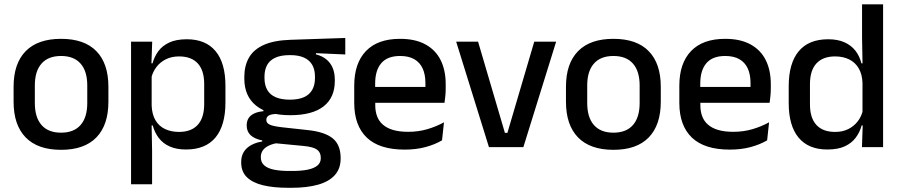

<svg xmlns="http://www.w3.org/2000/svg" viewBox="-20 -682 4176 890"><path d="M263 12.5Q155 12.5 99 -45Q43 -102.5 43 -210.5V-280Q43 -387.5 99 -444.8Q155 -502 263 -502Q371 -502 426.8 -444.8Q482.5 -387.5 482.5 -280V-210.5Q482.5 -102.5 426.8 -45Q371 12.5 263 12.5ZM263 -67Q322.5 -67 353.5 -102.5Q384.5 -138 384.5 -204.5V-286Q384.5 -352 353.5 -387.2Q322.5 -422.5 263 -422.5Q203.5 -422.5 172.5 -387.2Q141.5 -352 141.5 -286V-204.5Q141.5 -138 172.5 -102.5Q203.5 -67 263 -67Z M842 11Q798.5 11 767.2 -2.8Q736 -16.5 716.5 -41.8Q697 -67 688 -100.5H655.5L683 -193Q684.5 -152 700.5 -124.8Q716.5 -97.5 744.8 -84Q773 -70.5 810 -70.5Q866.5 -70.5 896.5 -103.2Q926.5 -136 926.5 -199.5V-293Q926.5 -355.5 896.8 -388Q867 -420.5 810 -420.5Q776 -420.5 749.5 -407.5Q723 -394.5 705.8 -372.2Q688.5 -350 681.5 -321.5L658.5 -388.5H687Q695.5 -419.5 714 -444.8Q732.5 -470 764.8 -485Q797 -500 846 -500Q933.5 -500 979.2 -445Q1025 -390 1025 -284.5V-207Q1025 -100.5 979 -44.8Q933 11 842 11ZM587.5 172V-489H685.5L681.5 -374.5L683 -345.5V-140.5L682.5 -121.5L685 17V172Z M1325.5 -148Q1222.5 -148 1167.5 -192Q1112.5 -236 1112.5 -317.5V-325.5Q1112.5 -377 1134 -414.8Q1155.5 -452.5 1202.8 -473.8Q1250 -495 1326.5 -497.5L1580.5 -506V-429.5L1444.5 -435.5V-430Q1473.5 -422.5 1492.8 -406.8Q1512 -391 1522 -367.5Q1532 -344 1532 -312V-306.5Q1532 -229.5 1479.8 -188.8Q1427.5 -148 1325.5 -148ZM1321.5 110.5H1334Q1376.5 110.5 1406 104.5Q1435.5 98.5 1451.2 85.5Q1467 72.5 1467 51V49.5Q1467 24 1449 11.2Q1431 -1.5 1386.5 -5.5L1245.5 -19L1270 -20Q1246 -16 1227.8 -7.8Q1209.5 0.5 1199.2 13.8Q1189 27 1189 46.5V47.5Q1189 70.5 1204.8 84.5Q1220.5 98.5 1250.2 104.5Q1280 110.5 1321.5 110.5ZM1315.5 188.5Q1248 188.5 1199.2 176.8Q1150.5 165 1124.2 139.2Q1098 113.5 1098 71V69Q1098 40.5 1110.8 21Q1123.5 1.5 1145.8 -10.2Q1168 -22 1195.5 -26V-31Q1159 -38.5 1141.2 -55.8Q1123.5 -73 1123.5 -100.5V-101Q1123.5 -120 1132 -133.8Q1140.5 -147.5 1157.8 -155.8Q1175 -164 1201 -166.5V-177.5L1304 -152.5L1266.5 -154Q1237 -153.5 1225.8 -146.5Q1214.5 -139.5 1214.5 -126.5V-126Q1214.5 -111 1231.2 -103.8Q1248 -96.5 1288 -92L1407 -79Q1486 -70.5 1522.5 -40.5Q1559 -10.5 1559 50.5V53Q1559 100 1531.8 130Q1504.5 160 1453.8 174.2Q1403 188.5 1332 188.5ZM1324 -220Q1362.5 -220 1388.2 -231.2Q1414 -242.5 1427 -265Q1440 -287.5 1440 -320V-327.5Q1440 -359.5 1427.2 -381.5Q1414.5 -403.5 1389.2 -415Q1364 -426.5 1325.5 -426.5H1323Q1281.5 -426.5 1255.5 -414.2Q1229.5 -402 1217.8 -379.8Q1206 -357.5 1206 -327V-320Q1206 -287.5 1219 -265Q1232 -242.5 1258.2 -231.2Q1284.5 -220 1324 -220Z M1855.5 11.5Q1738.5 11.5 1680.2 -44.2Q1622 -100 1622 -205V-285Q1622 -388.5 1676.2 -445.2Q1730.5 -502 1834.5 -502Q1905 -502 1952 -476.2Q1999 -450.5 2022.5 -403.5Q2046 -356.5 2046 -292V-273.5Q2046 -256.5 2044.5 -239Q2043 -221.5 2040.5 -205.5H1950.5Q1951.5 -231.5 1951.8 -254.5Q1952 -277.5 1952 -296.5Q1952 -337 1939 -365Q1926 -393 1900 -407.8Q1874 -422.5 1834.5 -422.5Q1776 -422.5 1747.5 -389.2Q1719 -356 1719 -294.5V-248.5L1719.5 -237V-193.5Q1719.5 -166 1727.8 -143.5Q1736 -121 1754.2 -104.8Q1772.5 -88.5 1801.5 -79.8Q1830.5 -71 1872 -71Q1919 -71 1960.2 -83Q2001.5 -95 2038 -115L2029 -31.5Q1996 -12 1952.2 -0.2Q1908.5 11.5 1855.5 11.5ZM1674 -205.5V-279H2020.5V-205.5Z M2332 -66 2456.5 -489H2558L2406 0H2246.5L2094.5 -489H2196L2320.5 -66Z M2823.5 12.5Q2715.5 12.5 2659.5 -45Q2603.5 -102.5 2603.5 -210.5V-280Q2603.5 -387.5 2659.5 -444.8Q2715.5 -502 2823.5 -502Q2931.5 -502 2987.2 -444.8Q3043 -387.5 3043 -280V-210.5Q3043 -102.5 2987.2 -45Q2931.5 12.5 2823.5 12.5ZM2823.5 -67Q2883 -67 2914 -102.5Q2945 -138 2945 -204.5V-286Q2945 -352 2914 -387.2Q2883 -422.5 2823.5 -422.5Q2764 -422.5 2733 -387.2Q2702 -352 2702 -286V-204.5Q2702 -138 2733 -102.5Q2764 -67 2823.5 -67Z M3362.5 11.5Q3245.5 11.5 3187.2 -44.2Q3129 -100 3129 -205V-285Q3129 -388.5 3183.2 -445.2Q3237.5 -502 3341.5 -502Q3412 -502 3459 -476.2Q3506 -450.5 3529.5 -403.5Q3553 -356.5 3553 -292V-273.5Q3553 -256.5 3551.5 -239Q3550 -221.5 3547.5 -205.5H3457.5Q3458.5 -231.5 3458.8 -254.5Q3459 -277.5 3459 -296.5Q3459 -337 3446 -365Q3433 -393 3407 -407.8Q3381 -422.5 3341.5 -422.5Q3283 -422.5 3254.5 -389.2Q3226 -356 3226 -294.5V-248.5L3226.5 -237V-193.5Q3226.5 -166 3234.8 -143.5Q3243 -121 3261.2 -104.8Q3279.5 -88.5 3308.5 -79.8Q3337.5 -71 3379 -71Q3426 -71 3467.2 -83Q3508.5 -95 3545 -115L3536 -31.5Q3503 -12 3459.2 -0.2Q3415.5 11.5 3362.5 11.5ZM3181 -205.5V-279H3527.5V-205.5Z M3815 11Q3727.5 11 3681.8 -44Q3636 -99 3636 -204.5V-282Q3636 -388.5 3682.2 -444.2Q3728.5 -500 3819 -500Q3862.5 -500 3893.8 -486.2Q3925 -472.5 3944.8 -447.5Q3964.5 -422.5 3973 -388.5H4005.5L3978 -298Q3976.5 -338 3960.5 -365.2Q3944.5 -392.5 3916.5 -406.5Q3888.5 -420.5 3851 -420.5Q3794.5 -420.5 3764.5 -388Q3734.5 -355.5 3734.5 -291.5V-198Q3734.5 -135.5 3764.2 -103Q3794 -70.5 3851 -70.5Q3885.5 -70.5 3911.8 -83.5Q3938 -96.5 3955.5 -119Q3973 -141.5 3979.5 -169.5L4002.5 -100.5H3974Q3966 -70 3947.2 -44.5Q3928.5 -19 3896.5 -4Q3864.5 11 3815 11ZM3975.5 0 3979.5 -114.5 3978 -145.5V-348.5L3978.5 -367.5L3976 -506V-662H4073.5V0Z"/></svg>

Font: Anek Latin Medium Medium
Style: Regular
Weight: 500
Version: Version 1.003